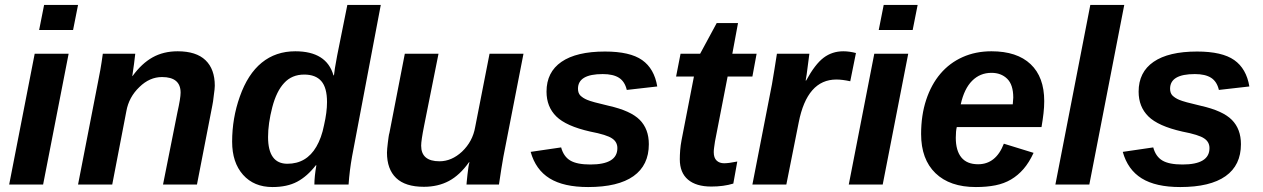

<svg xmlns="http://www.w3.org/2000/svg" viewBox="-20 -745 5097 775"><path d="M138 -624 158 -725H295L275 -624ZM17 0 120 -528H257L154 0Z M638 0 696 -291Q709 -349 709 -371Q709 -434 634 -434Q584 -434 543 -394Q500 -353 490 -296L433 0H295L376 -416Q380 -435 385 -463Q390 -491 395 -528H526Q526 -526 524.5 -516Q523 -506 521 -487L514 -438H515Q552 -489 596 -513.5Q640 -538 697 -538Q772 -538 809.5 -502Q847 -466 847 -399Q847 -393 846 -383.5Q845 -374 843 -360Q840 -332 837 -319L775 0Z M1255 -78Q1220 -33 1179.5 -11.5Q1139 10 1080 10Q1005 10 961 -39.5Q917 -89 917 -173Q917 -268 948 -355Q980 -446 1036.5 -492Q1093 -538 1172 -538Q1298 -538 1326 -441H1328Q1329 -451 1332 -470.5Q1335 -490 1341 -521L1382 -725H1517L1401 -113Q1396 -85 1392.5 -57Q1389 -29 1387 0H1249Q1249 -16 1251 -35.5Q1253 -55 1257 -78ZM1140 -84Q1217 -84 1257 -153Q1267 -170 1275 -192Q1283 -214 1288 -240Q1300 -292 1300 -333Q1300 -391 1277 -417.5Q1254 -444 1208 -444Q1158 -444 1127 -410Q1096 -377 1079 -312Q1062 -246 1062 -192Q1062 -84 1140 -84Z M1750 -528 1692 -238Q1680 -178 1680 -157Q1680 -94 1754 -94Q1803 -94 1845 -133Q1888 -174 1898 -232L1956 -528H2093L2012 -113Q2005 -75 1994 0H1863Q1863 -2 1864 -12Q1865 -22 1867 -41Q1869 -60 1871 -72Q1873 -84 1875 -90H1873Q1836 -38 1792 -14.5Q1748 9 1691 9Q1616 9 1579 -26.5Q1542 -62 1542 -129Q1542 -135 1543 -146Q1544 -157 1545.5 -169Q1547 -181 1548.5 -192Q1550 -203 1552 -209L1614 -528Z M2599 -163Q2599 -78 2537 -34Q2475 10 2354 10Q2255 10 2198.5 -25Q2142 -60 2122 -132L2245 -150Q2255 -113 2282 -97Q2309 -81 2363 -81Q2472 -81 2472 -147Q2472 -172 2451 -186Q2430 -201 2362 -214Q2265 -236 2225.5 -275Q2186 -314 2186 -375Q2186 -454 2246.5 -495.5Q2307 -537 2422 -537Q2523 -537 2572 -502.5Q2621 -468 2633 -396L2510 -382Q2502 -416 2478.5 -431Q2455 -446 2413 -446Q2313 -446 2313 -387Q2313 -370 2322 -360Q2333 -349 2350 -342Q2368 -334 2437 -318Q2526 -298 2562.5 -261Q2599 -224 2599 -163Z M2851 8Q2790 8 2757 -20Q2724 -48 2724 -102Q2724 -119 2725.5 -138.5Q2727 -158 2731 -179L2781 -436H2709L2727 -528H2806L2873 -652H2959L2936 -528H3034L3017 -436H2917L2866 -174Q2864 -160 2862.5 -149.5Q2861 -139 2861 -131Q2861 -108 2872.5 -97Q2884 -86 2903 -86Q2921 -86 2956 -93L2940 -4Q2901 8 2851 8Z M3412 -417Q3380 -424 3356 -424Q3238 -424 3204 -251L3154 0H3017L3096 -405Q3101 -434 3106 -465Q3111 -496 3116 -528H3247L3236 -444L3232 -420H3234Q3270 -486 3304.5 -512Q3339 -538 3384 -538Q3408 -538 3435 -531Z M3527 -624 3547 -725H3684L3664 -624ZM3406 0 3509 -528H3646L3543 0Z M3842 -232Q3838 -216 3838 -189Q3838 -137 3860.5 -109.5Q3883 -82 3928 -82Q4000 -82 4032 -165L4152 -128Q4134 -89 4111.5 -63Q4089 -37 4061 -20.5Q4033 -4 3998 3Q3963 10 3919 10Q3814 10 3756 -46Q3698 -102 3698 -204Q3698 -280 3718.5 -342Q3739 -404 3776 -447.5Q3813 -491 3865.5 -514.5Q3918 -538 3982 -538Q4085 -538 4140 -486Q4195 -434 4195 -337Q4195 -313 4192 -287Q4189 -261 4184 -232ZM4068 -324 4070 -351Q4070 -403 4045.5 -427Q4021 -451 3982 -451Q3936 -451 3904 -419Q3872 -387 3858 -324Z M4240 0 4381 -725H4518L4377 0Z M4989 -163Q4989 -78 4927 -34Q4865 10 4744 10Q4645 10 4588.5 -25Q4532 -60 4512 -132L4635 -150Q4645 -113 4672 -97Q4699 -81 4753 -81Q4862 -81 4862 -147Q4862 -172 4841 -186Q4820 -201 4752 -214Q4655 -236 4615.5 -275Q4576 -314 4576 -375Q4576 -454 4636.5 -495.5Q4697 -537 4812 -537Q4913 -537 4962 -502.5Q5011 -468 5023 -396L4900 -382Q4892 -416 4868.5 -431Q4845 -446 4803 -446Q4703 -446 4703 -387Q4703 -370 4712 -360Q4723 -349 4740 -342Q4758 -334 4827 -318Q4916 -298 4952.5 -261Q4989 -224 4989 -163Z"/></svg>

Font: Libra Sans Modern
Style: Bold Italic
Weight: 700
Italic angle: -12°
Foundry: Stefan Peev, Context Ltd
Version: Version 1.000